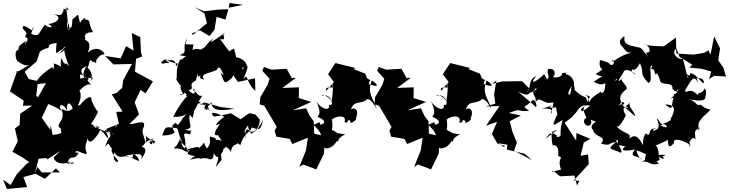

<svg xmlns="http://www.w3.org/2000/svg" viewBox="-63 -1028 4833 1273"><path d="M294 15C293 45 345 71 397 46C414 79 458 30 384 59C403 -21 426 51 458 -16C403 -8 414 -89 388 -48C364 17 401 -34 407 24C450 -67 458 -5 514 -8C491 -66 512 -75 518 -112C529 -46 591 -140 602 -166C629 -151 644 -112 654 -113C654 -152 589 -200 692 -136C564 -180 542 -202 599 -185C553 -168 573 -196 541 -206C584 -271 593 -294 580 -294C551 -336 544 -363 544 -363C547 -415 481 -358 458 -315C501 -346 525 -354 452 -327C502 -419 440 -454 459 -418C452 -417 516 -490 543 -462C482 -542 445 -559 512 -591C454 -500 539 -522 466 -465C557 -505 527 -525 470 -506C463 -537 469 -546 502 -517C538 -498 577 -533 537 -491C571 -547 492 -618 501 -559C551 -606 505 -656 574 -609C578 -666 587 -673 544 -614C592 -627 588 -670 629 -667C634 -677 586 -737 519 -679C557 -771 484 -754 504 -772C482 -819 556 -814 554 -815C512 -882 553 -907 478 -895C519 -891 505 -935 467 -877C450 -953 461 -931 420 -902C414 -912 419 -821 399 -849C401 -810 373 -840 385 -891C375 -895 414 -840 386 -833C391 -863 385 -892 376 -980C426 -943 336 -977 362 -974C344 -906 335 -934 278 -934C340 -933 346 -881 258 -869C308 -840 255 -840 235 -865C188 -803 199 -780 143 -804C175 -883 150 -840 149 -827C55 -893 103 -818 83 -845C132 -789 108 -815 104 -782C152 -774 72 -702 114 -758C87 -742 32 -716 77 -675C71 -720 17 -698 52 -620C54 -631 99 -572 144 -605L57 -554L45 -558L49 -552L3 -422L94 -361L89 -327L151 -328L71 -274L67 -200L36 -176L55 -91L19 -22L86 16L131 47L114 58L48 127L7 199L-43 163L-17 225L117 212L92 146L173 124L235 158L308 88L334 115H214L185 79L171 117L173 104L193 24L258 19L340 -35L289 -112L274 -196L270 -168L214 -247C234 -287 251 -330 272 -369L220 -366L177 -392L189 -490L127 -504L101 -553L180 -621C207 -689 185 -684 245 -708C280 -707 230 -735 312 -743C306 -647 300 -678 356 -704C345 -704 414 -757 332 -677C392 -695 333 -744 396 -585C367 -633 370 -574 345 -643C322 -559 385 -579 293 -608C301 -580 285 -551 285 -586C273 -572 208 -545 166 -468L242 -477L191 -386L178 -350C245 -354 322 -312 348 -289C306 -346 372 -347 385 -279C369 -354 402 -359 419 -310C377 -264 342 -326 348 -295C371 -221 300 -208 335 -178C406 -245 332 -177 393 -204C362 -231 322 -238 344 -150C334 -129 262 -142 205 -110L198 -40L208 -43L251 29L337 -28Z M707 -199C720 -203 696 -167 667 -156C671 -89 667 -158 633 -52C671 -105 646 -49 714 -17C681 -59 647 -43 720 37C725 56 677 45 695 -16C736 38 751 -8 817 16C819 -31 832 -54 784 -15C846 -21 873 52 851 37C808 21 825 17 771 2C841 -6 902 -23 866 41C888 0 933 -46 864 -58C861 -34 936 -94 894 -137C911 -116 936 -106 956 -75C980 -111 966 -74 944 -106C951 -72 946 -62 927 -82C968 -132 973 -116 901 -85C889 -138 871 -152 891 -188C896 -217 895 -227 813 -206H796L859 -269L830 -349L869 -432L902 -409L951 -488L832 -553L839 -638L880 -654L872 -678L867 -782L811 -809L822 -693L773 -722L737 -641L634 -657L689 -601L812 -604L754 -497L747 -446L711 -412L678 -402L750 -288L708 -286L725 -207L641 -173L672 -133L695 -165Z M1332 -123C1317 -109 1348 -81 1308 -44C1273 -102 1308 -88 1257 -46C1256 -70 1175 -24 1145 -41C1199 -31 1149 -50 1161 -36C1185 -122 1118 -158 1198 -137C1202 -186 1241 -147 1164 -168C1230 -181 1182 -196 1195 -268C1223 -232 1211 -243 1227 -301C1246 -315 1237 -362 1288 -337C1242 -330 1213 -300 1296 -351C1305 -324 1275 -307 1312 -299C1318 -349 1297 -293 1340 -352C1338 -299 1379 -288 1492 -307L1401 -318L1292 -349L1327 -289C1301 -369 1318 -299 1255 -356C1298 -428 1267 -362 1236 -418C1210 -412 1221 -471 1227 -424C1233 -395 1209 -407 1187 -430C1239 -442 1173 -463 1236 -495C1255 -566 1245 -542 1250 -519C1286 -540 1238 -504 1291 -502C1255 -541 1337 -543 1376 -566C1393 -617 1422 -522 1428 -505C1421 -522 1464 -494 1399 -546C1428 -470 1424 -468 1474 -511C1480 -526 1498 -522 1463 -605L1450 -579L1514 -485L1628 -509L1630 -425C1560 -488 1589 -546 1548 -505C1553 -516 1566 -527 1580 -589C1526 -578 1534 -522 1546 -582C1604 -557 1566 -662 1473 -648C1499 -645 1516 -608 1489 -705C1462 -702 1419 -647 1462 -675C1472 -678 1465 -670 1395 -771C1451 -750 1399 -815 1428 -809C1345 -754 1312 -726 1355 -778C1278 -715 1326 -723 1240 -687C1238 -667 1289 -648 1287 -691C1211 -729 1174 -671 1243 -643C1218 -704 1205 -662 1220 -733C1141 -734 1173 -730 1176 -773C1138 -692 1191 -688 1128 -662C1211 -644 1179 -675 1150 -639C1107 -620 1147 -642 1106 -589C1098 -608 1107 -655 1005 -612C1040 -582 1067 -674 1003 -613C1081 -607 1064 -607 1035 -627C1050 -631 1139 -581 1147 -623C1092 -610 1118 -517 1105 -502C1131 -467 1133 -440 1160 -484C1099 -448 1168 -405 1144 -404C1092 -390 1186 -402 1153 -419C1200 -391 1149 -394 1179 -392C1141 -352 1099 -289 1078 -233C1093 -277 1094 -232 1176 -272C1134 -241 1118 -171 1103 -215C1092 -199 1061 -207 1096 -150C1054 -119 1009 -139 1012 -123C1032 -193 1033 -188 1105 -179C1121 -179 1119 -133 1140 -99C1134 -42 1191 -29 1196 -28C1152 -8 1167 -49 1091 -43C1104 -71 1101 -35 1135 -118C1116 -74 1202 -57 1180 -7C1237 19 1248 -10 1195 31C1257 18 1272 14 1256 34C1270 8 1318 30 1308 19C1329 35 1366 41 1350 -46C1339 -47 1350 -9 1374 13C1401 2 1365 73 1370 78C1420 6 1405 57 1402 -5C1442 -62 1387 -10 1436 -55C1484 -21 1462 -4 1467 -16C1477 -95 1528 -54 1506 -92C1528 -44 1545 -94 1528 -58C1558 -161 1597 -142 1605 -183C1661 -164 1665 -166 1681 -233C1647 -166 1632 -162 1603 -141C1586 -178 1553 -191 1567 -102C1571 -161 1539 -144 1582 -197C1584 -113 1663 -167 1659 -236L1630 -269L1590 -278L1532 -237L1468 -277L1400 -262L1356 -255C1323 -285 1351 -292 1426 -253C1428 -261 1356 -201 1373 -198C1428 -227 1351 -168 1363 -133C1432 -119 1346 -171 1408 -94C1351 -113 1382 -93 1338 -79L1387 -44L1365 -112ZM1214 -796 1210 -807 1263 -827 1326 -789 1359 -831 1373 -916 1432 -898 1454 -977 1549 -996 1459 -1008 1452 -967 1380 -964 1288 -953 1229 -980 1293 -938 1309 -874C1277 -848 1246 -821 1214 -796Z M1884 -513 1873 -508 1838 -572 1738 -566 1687 -584 1676 -559 1724 -506 1712 -467 1663 -383 1659 -336 1689 -327 1772 -187 1758 -162 1769 -122 1858 -107 1875 -73 1978 -115 1966 -32 1922 78 1948 63 2034 95 2084 -7 2090 -75C2082 -80 2052 -71 2088 -38C2070 -82 2149 11 2084 -66C2053 -70 2111 -8 2164 -83C2180 -113 2149 -95 2123 -107C2225 -72 2137 -95 2226 -137C2148 -151 2199 -135 2134 -170C2139 -152 2145 -205 2137 -235C2169 -263 2239 -268 2221 -218C2251 -202 2238 -255 2263 -221C2246 -198 2310 -232 2297 -245C2329 -321 2259 -318 2259 -291C2285 -369 2315 -333 2364 -364C2369 -373 2391 -385 2434 -307C2411 -381 2369 -408 2402 -494C2424 -483 2474 -438 2383 -470C2383 -510 2413 -482 2371 -509L2358 -540L2280 -570L2295 -577L2161 -610L2112 -536L2151 -484L2101 -426C2088 -451 2124 -449 2143 -448C2137 -507 2154 -480 2136 -356C2117 -393 2063 -407 2072 -394C2137 -411 2156 -315 2118 -334C2129 -284 2062 -307 2033 -358C2085 -247 2026 -266 2049 -250C2136 -214 2041 -186 2060 -213C2038 -208 2096 -237 2015 -200C2103 -122 2041 -103 2087 -126L2020 -142L2017 -224L1990 -260L1967 -310L1879 -297C1919 -316 1960 -334 2001 -352L1918 -378L1919 -449L1809 -445L1897 -510Z M2645 -513 2634 -508 2599 -572 2499 -566 2448 -584 2437 -559 2485 -506 2473 -467 2424 -383 2420 -336 2450 -327 2533 -187 2519 -162 2530 -122 2619 -107 2636 -73 2739 -115 2727 -32 2683 78 2709 63 2795 95 2845 -7 2851 -75C2843 -80 2813 -71 2849 -38C2831 -82 2910 11 2845 -66C2814 -70 2872 -8 2925 -83C2941 -113 2910 -95 2884 -107C2986 -72 2898 -95 2987 -137C2909 -151 2960 -135 2895 -170C2900 -152 2906 -205 2898 -235C2930 -263 3000 -268 2982 -218C3012 -202 2999 -255 3024 -221C3007 -198 3071 -232 3058 -245C3090 -321 3020 -318 3020 -291C3046 -369 3076 -333 3125 -364C3130 -373 3152 -385 3195 -307C3172 -381 3130 -408 3163 -494C3185 -483 3235 -438 3144 -470C3144 -510 3174 -482 3132 -509L3119 -540L3041 -570L3056 -577L2922 -610L2873 -536L2912 -484L2862 -426C2849 -451 2885 -449 2904 -448C2898 -507 2915 -480 2897 -356C2878 -393 2824 -407 2833 -394C2898 -411 2917 -315 2879 -334C2890 -284 2823 -307 2794 -358C2846 -247 2787 -266 2810 -250C2897 -214 2802 -186 2821 -213C2799 -208 2857 -237 2776 -200C2864 -122 2802 -103 2848 -126L2781 -142L2778 -224L2751 -260L2728 -310L2640 -297C2680 -316 2721 -334 2762 -352L2679 -378L2680 -449L2570 -445L2658 -510Z M3778 171 3741 169 3841 60 3836 -4 3786 5 3808 -83 3851 -107 3759 -146 3757 -95 3681 -214 3726 -249 3759 -285C3785 -334 3820 -333 3835 -328C3854 -340 3857 -323 3795 -289C3770 -328 3855 -305 3822 -381C3749 -411 3750 -445 3749 -421C3739 -527 3727 -456 3718 -404C3703 -392 3692 -413 3740 -473C3746 -449 3751 -521 3690 -536C3678 -556 3734 -549 3662 -543C3673 -539 3652 -506 3602 -516C3623 -532 3622 -577 3572 -571C3554 -535 3599 -522 3552 -492C3588 -475 3541 -538 3546 -537C3476 -471 3448 -471 3493 -525C3438 -501 3460 -455 3434 -415L3445 -443L3398 -490L3265 -488L3200 -472L3228 -494L3213 -404L3221 -341L3157 -322L3249 -325L3160 -195L3233 -220L3198 -140L3235 -76L3286 -60L3277 -53L3242 -80L3260 -75L3300 -69L3298 -36L3415 -9L3465 34L3345 -29L3364 -82L3334 -156L3316 -224L3390 -262L3311 -279C3406 -315 3356 -285 3445 -293C3397 -331 3409 -304 3471 -366C3488 -362 3500 -327 3490 -317C3484 -328 3385 -408 3372 -422C3471 -365 3430 -440 3501 -440C3414 -382 3466 -440 3491 -442C3441 -398 3513 -395 3480 -330C3508 -413 3535 -332 3592 -348H3631C3623 -398 3628 -339 3603 -371C3620 -353 3579 -258 3591 -276C3618 -311 3550 -309 3529 -309C3607 -321 3631 -365 3578 -315C3668 -309 3656 -342 3625 -316C3627 -239 3677 -233 3637 -280C3582 -165 3609 -201 3667 -232C3636 -121 3676 -127 3628 -119C3626 -138 3656 -109 3594 -152C3660 -179 3635 -175 3553 -106C3613 -189 3585 -115 3601 -67C3571 -51 3649 -103 3638 6C3684 26 3624 9 3659 104C3680 86 3602 112 3597 110C3598 89 3636 135 3653 141L3745 136L3763 202Z M4055 -349C4102 -356 4055 -319 4062 -335C4037 -384 4050 -405 4091 -437C4103 -461 4031 -500 4068 -514C4020 -466 4039 -500 4070 -547C4077 -575 4116 -565 4156 -534C4079 -560 4180 -610 4131 -602C4111 -569 4141 -535 4180 -609C4216 -530 4167 -555 4235 -478C4270 -485 4237 -574 4254 -592C4282 -596 4215 -559 4302 -568C4287 -580 4262 -595 4282 -533C4297 -561 4310 -498 4313 -497C4315 -455 4403 -490 4395 -441C4408 -417 4443 -417 4425 -430C4451 -452 4423 -402 4382 -374C4473 -399 4393 -427 4405 -386C4382 -319 4407 -288 4347 -335C4430 -337 4408 -282 4380 -234C4406 -257 4392 -188 4397 -250C4375 -248 4417 -236 4333 -207C4363 -202 4375 -164 4315 -198C4373 -211 4334 -170 4298 -240C4277 -248 4343 -170 4264 -160C4268 -161 4275 -190 4285 -172C4229 -191 4256 -108 4221 -143C4209 -138 4198 -103 4201 -66C4188 -80 4162 -160 4106 -106C4134 -147 4075 -136 4022 -192C4041 -172 4077 -244 4087 -264C4071 -285 4056 -328 4103 -311C4070 -345 4077 -301 4115 -351C4095 -326 4147 -286 4148 -257L4055 -338L4038 -325ZM4508 -580 4588 -572 4653 -554 4638 -504 4672 -525 4750 -521 4733 -580 4699 -628 4711 -707 4672 -787 4648 -666 4634 -694 4606 -678 4537 -666 4421 -673 4419 -779 4338 -721C4231 -722 4244 -730 4207 -730C4236 -741 4263 -678 4228 -680C4219 -680 4219 -673 4237 -647C4190 -705 4193 -717 4150 -715C4173 -716 4160 -715 4132 -722C4049 -742 4088 -781 4074 -787C4036 -758 4047 -747 4054 -726C4075 -722 4077 -663 4141 -683C4112 -674 4075 -674 3999 -618C3989 -660 4029 -599 3989 -597C3969 -603 4001 -608 3915 -630C3899 -538 3976 -594 3885 -537C3936 -509 3954 -543 3874 -486C3924 -455 3954 -470 3960 -497C3974 -469 3930 -447 4032 -507C4023 -482 3978 -498 3947 -516C3961 -425 3929 -396 3921 -420C3837 -368 3861 -367 3839 -348C3854 -387 3788 -418 3849 -386C3806 -301 3787 -323 3833 -233C3841 -267 3834 -253 3811 -236C3797 -185 3874 -178 3854 -234C3817 -235 3845 -148 3852 -235C3971 -189 3882 -208 3919 -224C3864 -228 3847 -179 3868 -169C3883 -108 3963 -134 3923 -75C3996 -57 3965 -82 4020 -86C3960 -33 3978 -49 4054 -15C4072 -37 4016 -76 4016 -122C3974 -112 4041 -114 4016 -180C3968 -100 4019 -94 4035 -99C4026 -50 4033 -73 4084 -57C4060 -43 4044 -17 4148 -37C4094 21 4190 5 4192 29C4152 0 4152 -58 4171 -20C4157 -45 4235 13 4222 -15C4194 87 4253 2 4192 46C4238 32 4249 77 4306 56C4263 28 4328 52 4305 11C4345 -4 4352 48 4305 10C4361 9 4364 -7 4296 0C4315 21 4299 -66 4281 -64C4298 -66 4378 -104 4365 -103C4365 -34 4388 -60 4406 -80C4398 -103 4427 -119 4517 -66C4478 -122 4535 -106 4500 -109C4545 -106 4450 -147 4508 -67C4520 -33 4489 -69 4516 -98C4546 -144 4551 -64 4546 -131C4536 -177 4574 -166 4578 -190C4563 -131 4568 -184 4569 -212C4596 -264 4620 -264 4647 -303C4589 -309 4596 -343 4564 -331C4501 -395 4486 -355 4506 -370C4525 -367 4583 -352 4609 -370C4621 -397 4616 -405 4619 -448C4614 -406 4620 -435 4606 -441C4600 -398 4535 -423 4578 -382C4504 -468 4491 -396 4479 -428C4527 -510 4538 -533 4568 -475C4538 -562 4554 -494 4571 -539C4550 -490 4521 -534 4526 -512C4567 -506 4601 -520 4605 -479C4590 -467 4559 -540 4513 -543C4514 -495 4475 -576 4501 -511C4490 -513 4492 -544 4464 -641C4436 -624 4379 -680 4423 -707L4442 -651L4527 -599Z"/></svg>

Font: Hussar Lance
Style: ExBd
Weight: 700
Foundry: Cannot Into Space Fonts, PlusOne Fonts
Version: Version 2.270